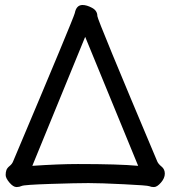

<svg xmlns="http://www.w3.org/2000/svg" viewBox="-20 -738 690 777"><path d="M539.1 -66.9 324.7 -588.9 110.8 -66.9Q218.8 -74.2 294.9 -74.2Q461.9 -74.2 539.1 -66.9ZM603 19Q591.8 19 584.5 15.6Q577.1 12.2 481.4 7.6Q385.7 2.9 337.9 2.9Q290 2.9 184.1 6.3Q78.1 9.8 68.1 14.4Q58.1 19 46.9 19Q33.7 19 18.3 1Q2.9 -17.1 2.9 -29.8Q2.9 -41 5.9 -49.6Q8.8 -58.1 18.8 -66.2Q28.8 -74.2 32.7 -84Q279.8 -668.9 282.7 -685.1Q289.1 -717.8 314 -717.8Q331.1 -717.8 352.5 -706.3Q374 -694.8 374 -672.9Q374 -659.2 616.7 -84Q621.1 -74.2 634 -63.7Q647 -53.2 647 -35.2Q647 -17.1 631.3 1Q615.7 19 603 19Z"/></svg>

Font: LXGW WenKai GB Screen
Style: Regular
Weight: 400
Designer: LXGW / Fontworks Inc.
Foundry: LXGW / Fontworks Inc.
Version: Version 1.321;February 19, 2024;FontCreator 14.0.0.2901 64-b